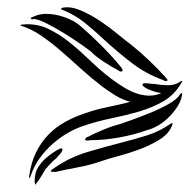

<svg xmlns="http://www.w3.org/2000/svg" viewBox="-20 -537 528 526"><path d="M438 -316Q437 -314 433 -315Q429 -316 426 -318Q379 -335 339 -366Q299 -397 260 -433Q237 -455 210.5 -476Q184 -497 149 -511Q147 -511 147 -512Q148 -515 152 -516Q174 -520 201 -508.5Q228 -497 253.5 -480Q279 -463 302 -444Q325 -425 340 -414Q365 -394 390.5 -369.5Q416 -345 433 -326Q435 -323 437.5 -320.5Q440 -318 438 -316ZM478 -273Q474 -256 463.5 -241Q453 -226 440 -213.5Q427 -201 412 -192.5Q397 -184 384 -181Q349 -168 307 -160.5Q265 -153 229 -153Q224 -152 219.5 -152Q215 -152 214 -153Q212 -157 216.5 -160Q221 -163 223 -163Q230 -167 241 -172Q252 -177 264 -182Q276 -187 288 -191Q300 -195 308 -197Q315 -199 338.5 -207.5Q362 -216 389.5 -227Q417 -238 441 -251.5Q465 -265 473 -278Q476 -283 478 -282Q480 -281 478 -273ZM315 -342Q313 -340 308.5 -341.5Q304 -343 303 -345Q287 -353 264 -368Q241 -383 229 -396Q224 -400 203.5 -414.5Q183 -429 158 -444.5Q133 -460 108.5 -472.5Q84 -485 71 -485Q69 -483 66.5 -484.5Q64 -486 64 -488L73 -492Q88 -499 106 -499Q124 -499 141.5 -494.5Q159 -490 174.5 -482.5Q190 -475 200 -466Q227 -443 256.5 -413.5Q286 -384 310 -355Q312 -353 314.5 -348.5Q317 -344 315 -342ZM477 -310Q458 -277 427.5 -259.5Q397 -242 361 -231.5Q325 -221 286 -213Q247 -205 211 -193Q189 -186 167 -173.5Q145 -161 125 -143.5Q105 -126 89 -104Q73 -82 64 -55Q62 -49 62 -49Q60 -49 60 -51Q60 -53 60 -55Q65 -92 79 -120Q93 -148 113 -168.5Q133 -189 158.5 -203Q184 -217 211 -226Q242 -237 274 -243.5Q306 -250 337 -258Q315 -264 297 -275Q279 -286 260 -300Q230 -323 202.5 -348Q175 -373 148.5 -396Q122 -419 95.5 -437.5Q69 -456 40 -466H38Q36 -466 37 -467Q36 -469 39 -469.5Q42 -470 44 -470Q80 -473 111 -458.5Q142 -444 170.5 -421Q199 -398 227 -371Q255 -344 285 -321Q300 -310 316.5 -299.5Q333 -289 350 -282.5Q367 -276 385.5 -275Q404 -274 422 -282Q413 -283 403.5 -286Q394 -289 386 -292.5Q378 -296 373.5 -300Q369 -304 371 -307Q373 -310 385.5 -308.5Q398 -307 403 -307Q421 -304 438.5 -303.5Q456 -303 470 -311Q472 -313 477 -315Q482 -317 477 -310ZM453 -199Q453 -198 452.5 -197Q452 -196 452 -195Q451 -193 451 -192Q442 -170 417 -154.5Q392 -139 362.5 -128Q333 -117 304.5 -109.5Q276 -102 259 -96Q228 -85 193 -78.5Q158 -72 132 -66Q122 -66 119 -67Q119 -70 122.5 -72.5Q126 -75 129 -77Q171 -106 219.5 -120.5Q268 -135 319 -148Q351 -156 384 -166.5Q417 -177 449 -199Q453 -200 453 -199ZM151 -129Q152 -127 150 -123Q148 -119 145 -115.5Q142 -112 139 -109Q136 -106 136 -105Q126 -97 119 -89.5Q112 -82 105 -74Q98 -63 92 -52.5Q86 -42 79 -34Q79 -32 77 -31Q75 -30 77 -32Q75 -34 75 -39V-42Q75 -53 78 -64.5Q81 -76 95 -93Q100 -99 109 -106.5Q118 -114 127 -120Q136 -126 142.5 -129Q149 -132 151 -129Z"/></svg>

Font: mr_AkronimG
Style: Regular
Weight: 400
Version: Version 1.002 April 14, 2020